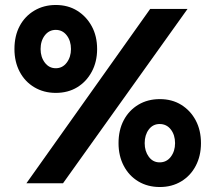

<svg xmlns="http://www.w3.org/2000/svg" viewBox="-20 -736 865 771"><path d="M86 0 583 -700H733L233 0ZM622 15Q573 15 535.5 -7.5Q498 -30 477 -70Q456 -110 456 -161Q456 -214 477 -253.5Q498 -293 535.5 -315.5Q573 -338 622 -338Q671 -338 708 -315Q745 -292 766 -252.5Q787 -213 787 -161Q787 -110 766 -70Q745 -30 707.5 -7.5Q670 15 622 15ZM621 -84Q649 -84 666 -106.5Q683 -129 683 -161Q683 -194 666 -216Q649 -238 621 -238Q594 -238 577.5 -216Q561 -194 561 -161Q561 -129 577.5 -106.5Q594 -84 621 -84ZM204 -363Q156 -363 118 -385.5Q80 -408 59 -448Q38 -488 38 -539Q38 -592 59 -631.5Q80 -671 118 -693.5Q156 -716 204 -716Q253 -716 290 -693Q327 -670 348.5 -630.5Q370 -591 370 -539Q370 -488 348.5 -448Q327 -408 290 -385.5Q253 -363 204 -363ZM204 -462Q231 -462 248 -484.5Q265 -507 265 -539Q265 -572 248 -594Q231 -616 204 -616Q177 -616 160 -594Q143 -572 143 -539Q143 -507 160 -484.5Q177 -462 204 -462Z"/></svg>

Font: Figtree Light ExtraBold
Style: Regular
Weight: 800
Version: Version 2.001;gftools[0.9.30]